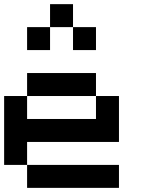

<svg xmlns="http://www.w3.org/2000/svg" viewBox="-20 -909 707 929"><path d="M444.4 -444.4H111.1V-555.6H444.4ZM111.1 -222.2V-111.1H0V-444.4H111.1V-333.3H444.4V-444.4H555.6V-222.2ZM555.6 0H111.1V-111.1H555.6ZM444.4 -666.7H333.3V-777.8H444.4ZM333.3 -777.8H222.2V-888.9H333.3ZM222.2 -666.7H111.1V-777.8H222.2Z"/></svg>

Font: Pixeloid Mono
Style: Regular
Weight: 400
Monospace: yes
Designer: GGBotNet
Foundry: GGBotNet
Version: 0.5